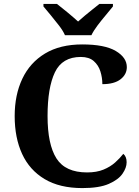

<svg xmlns="http://www.w3.org/2000/svg" viewBox="-20 -951 708 981"><path d="M401 10Q285 10 208 -36Q131 -82 93 -164.5Q55 -247 55 -358Q55 -466 94 -548.5Q133 -631 210 -677.5Q287 -724 400 -724Q515 -724 571.5 -690.5Q628 -657 628 -608Q628 -571 596 -546Q564 -521 503 -521Q503 -554 493 -586Q483 -618 459 -639Q435 -660 393 -660Q298 -660 260.5 -581.5Q223 -503 223 -358Q223 -213 268.5 -141.5Q314 -70 425 -70Q474 -70 509 -84.5Q544 -99 568.5 -121Q593 -143 610 -165Q627 -151 627 -122Q627 -94 606 -63.5Q585 -33 536 -11.5Q487 10 401 10ZM312 -771Q302 -794 281.5 -820.5Q261 -847 239.5 -873Q218 -899 202 -918V-931H271Q292 -915 324.5 -888Q357 -861 379 -841Q394 -855 414 -871.5Q434 -888 454 -904Q474 -920 488 -931H557V-918Q542 -899 520 -873Q498 -847 478 -820.5Q458 -794 447 -771Z"/></svg>

Font: Noto Serif Yezidi
Style: Bold
Weight: 700
Designer: Dalton Maag Ltd
Foundry: Dalton Maag Ltd
Version: Version 1.001; ttfautohint (v1.8.4.7-5d5b)